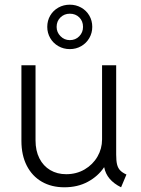

<svg xmlns="http://www.w3.org/2000/svg" viewBox="-20 -795 605 823"><path d="M71.8 -190.9V-515.1H132.3V-193.4Q132.3 -148.9 148.9 -116.2Q165.5 -83.5 195.3 -65.9Q225.1 -48.3 263.7 -48.3Q307.6 -48.3 342.8 -68.8Q377.9 -89.4 397.7 -123.5Q417.5 -157.7 417.5 -197.3V-515.1H478V-132.3Q478 -106 481.7 -90.6Q485.4 -75.2 494.6 -65.2Q503.9 -55.2 522 -46.9L499 7.8Q437 -22.9 426.8 -77.6H425.8Q400.4 -39.6 356.7 -15.9Q313 7.8 255.9 7.8Q200.7 7.8 159.2 -16.1Q117.7 -40 94.7 -85Q71.8 -129.9 71.8 -190.9ZM182.6 -679.7Q182.6 -706.5 195.3 -728.3Q208 -750 230.2 -762.5Q252.4 -774.9 279.3 -774.9Q305.7 -774.9 327.9 -762.5Q350.1 -750 362.8 -728.3Q375.5 -706.5 375.5 -679.7Q375.5 -653.8 362.8 -631.8Q350.1 -609.9 328.1 -597.2Q306.2 -584.5 279.3 -584.5Q252.4 -584.5 230.2 -597.2Q208 -609.9 195.3 -631.8Q182.6 -653.8 182.6 -679.7ZM335.9 -679.7Q335.9 -704.6 319.8 -720.5Q303.7 -736.3 279.3 -736.3Q255.4 -736.3 239 -720.2Q222.7 -704.1 222.7 -679.7Q222.7 -656.7 239.3 -639.9Q255.9 -623 279.3 -623Q303.7 -623 319.8 -639.6Q335.9 -656.2 335.9 -679.7Z"/></svg>

Font: Reddit Sans Light
Style: Regular
Weight: 300
Designer: Stephen Hutchings
Foundry: Reddit
Version: Version 1.013